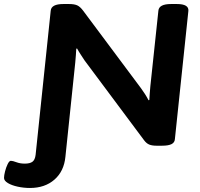

<svg xmlns="http://www.w3.org/2000/svg" viewBox="-126 -722 996 954"><path d="M23 212Q-8 212 -38 205.5Q-68 199 -87 187.5Q-106 176 -106 162Q-106 150 -101 130Q-96 110 -88 93.5Q-80 77 -72 77Q-63 77 -44.5 84Q-26 91 -3 91Q23 91 35.5 81.5Q48 72 51 47L126 -669Q129 -702 189 -702H217Q243 -702 257.5 -695.5Q272 -689 287 -669L575 -283Q584 -271 594.5 -254.5Q605 -238 612 -224L616 -225Q617 -242 618 -256.5Q619 -271 621 -293L661 -669Q664 -702 724 -702H753Q813 -702 810 -668L743 -31Q742 -14 726.5 -6Q711 2 679 2H652Q630 2 616 -3.5Q602 -9 590 -25L294 -422Q287 -433 276 -449.5Q265 -466 257 -481L253 -480Q252 -463 251 -448.5Q250 -434 248 -412L199 57Q192 129 144.5 170.5Q97 212 23 212Z"/></svg>

Font: Asap Expanded Expanded Regular
Style: Bold Italic
Weight: 700
Width: 7
Italic angle: -6°
Designer: Pablo Cosgaya
Foundry: Omnibus-Type
Version: Version 3.001; ttfautohint (v1.8.4.7-5d5b)